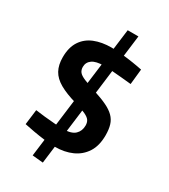

<svg xmlns="http://www.w3.org/2000/svg" viewBox="-225 -914 1010 1149"><g transform="rotate(30 280.0 -340.0)"><path d="M264 130 190 123 245 -311 318 -299ZM254 -387 308 -810H382L328 -376ZM280 12Q247 12 206.5 7Q166 2 127 -5Q88 -12 60 -18L73 -122Q101 -118 138 -114Q175 -110 211 -107.5Q247 -105 272 -105Q326 -105 350.5 -128.5Q375 -152 375 -190Q375 -211 365.5 -225Q356 -239 330 -251Q304 -263 257 -277Q183 -298 137.5 -324Q92 -350 72 -386.5Q52 -423 52 -476Q52 -544 80.5 -587.5Q109 -631 159.5 -651.5Q210 -672 277 -672Q309 -672 349.5 -668Q390 -664 428.5 -658Q467 -652 495 -646L484 -540Q454 -543 417 -546.5Q380 -550 345.5 -552.5Q311 -555 291 -555Q237 -555 211 -536.5Q185 -518 185 -486Q185 -465 196 -451Q207 -437 237 -424.5Q267 -412 322 -394Q375 -377 411 -359.5Q447 -342 468.5 -320.5Q490 -299 499 -269.5Q508 -240 508 -199Q508 -127 478 -80.5Q448 -34 396.5 -11Q345 12 280 12Z"/></g></svg>

Font: Titillium Web SemiBold
Style: Regular
Weight: 600
Designer: Mohamed Gaber, Accademia di Belle Arti di Urbino
Foundry: Kief Type Foundry, Accademia di Belle Arti di Urbino
Version: Version 3.000; ttfautohint (v1.8.4)